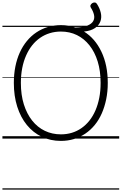

<svg xmlns="http://www.w3.org/2000/svg" viewBox="-20 -1142 1002 1582"><path d="M482 19Q396 19 324.5 -15Q253 -49 201.5 -112Q150 -175 122 -263Q94 -351 94 -459Q94 -530 106.5 -593Q119 -656 143 -709Q167 -762 201.5 -804Q236 -846 279.5 -875Q323 -904 374 -919.5Q425 -935 482 -935Q515 -935 544 -930Q573 -925 601 -915Q664 -917 699.5 -931Q735 -945 748 -968Q761 -991 754.5 -1020Q748 -1049 728 -1080Q722 -1090 726 -1099.5Q730 -1109 739.5 -1115.5Q749 -1122 760 -1121.5Q771 -1121 778 -1111Q802 -1074 810.5 -1036.5Q819 -999 807.5 -966.5Q796 -934 763 -911Q730 -888 672 -882Q763 -826 815.5 -716Q868 -606 868 -459Q868 -387 855 -324Q842 -261 818.5 -207.5Q795 -154 760.5 -112Q726 -70 683 -41Q640 -12 589.5 3.5Q539 19 482 19ZM482 -35Q530 -35 572.5 -48Q615 -61 651.5 -86.5Q688 -112 717 -148.5Q746 -185 766.5 -232.5Q787 -280 798 -336.5Q809 -393 809 -459Q809 -557 785 -635Q761 -713 717 -768.5Q673 -824 613.5 -853Q554 -882 482 -882Q434 -882 391 -869Q348 -856 311 -830.5Q274 -805 245 -768.5Q216 -732 195 -684.5Q174 -637 163 -580.5Q152 -524 152 -459Q152 -360 176.5 -282Q201 -204 245 -148.5Q289 -93 349.5 -64Q410 -35 482 -35ZM0 410H962V420H0ZM0 -20H962V0H0ZM0 -505H962V-500H0ZM0 -930H962V-920H0Z"/></svg>

Font: Playwrite DE Grund Guides
Style: Regular
Weight: 400
Designer: Veronika Burian, José Scaglione
Foundry: TypeTogether
Version: Version 1.003